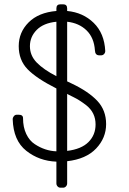

<svg xmlns="http://www.w3.org/2000/svg" viewBox="-20 -750 601 892"><path d="M261 -730H273Q292 -730 292 -711V-699Q366 -692 415.5 -643.5Q465 -595 469 -513Q469 -505 463.5 -499Q458 -493 450 -493H441Q422 -493 421 -516Q417 -575 382 -609Q347 -643 292 -649V-372Q299 -368 313 -362Q391 -325 432 -281.5Q473 -238 473 -173.5Q473 -109 426.5 -60Q380 -11 292 -1V102Q292 110 286.5 116Q281 122 273 122H261Q253 122 247.5 116Q242 110 242 102V1Q162 -2 102 -49.5Q42 -97 39 -196Q39 -204 44.5 -210.5Q50 -217 58 -217H67Q87 -217 87 -201Q87 -159 102 -127.5Q117 -96 142 -80Q189 -49 242 -47V-339Q149 -386 108 -428.5Q67 -471 67 -535.5Q67 -600 113 -646Q159 -692 242 -699V-711Q242 -730 261 -730ZM292 -314V-49Q358 -57 391 -90Q424 -123 424 -172Q424 -226 382 -260Q350 -285 321 -299Q292 -313 292 -314ZM242 -396V-649Q182 -643 150.5 -611Q119 -579 119 -535.5Q119 -492 150.5 -459.5Q182 -427 242 -396Z"/></svg>

Font: Text Me One
Style: Regular
Weight: 400
Designer: Julia Petretta
Foundry: Julia Petretta
Version: Version 1.003